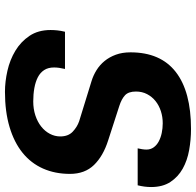

<svg xmlns="http://www.w3.org/2000/svg" viewBox="-28 -748 790 774"><g transform="rotate(90 367.0 -361.0)"><path d="M258 -228Q252 -203 252 -184Q252 -160 262.5 -144Q273 -128 291.5 -118.5Q310 -109 335 -104.5Q360 -100 389 -100Q419 -100 445 -108.5Q471 -117 490 -132Q509 -147 519.5 -167Q530 -187 530 -209Q530 -241 511 -259Q492 -277 469 -285L307 -335Q284 -342 263 -355Q242 -368 226 -387.5Q210 -407 200.5 -433Q191 -459 191 -492Q191 -613 270 -674.5Q349 -736 500 -736Q543 -736 585 -728.5Q627 -721 660 -702.5Q693 -684 713.5 -653Q734 -622 734 -575Q734 -549 727 -521H578Q580 -529 581.5 -539Q583 -549 583 -556Q583 -573 574 -585.5Q565 -598 550 -606Q535 -614 516 -618Q497 -622 477 -622Q451 -622 428 -614.5Q405 -607 387.5 -593Q370 -579 359.5 -559Q349 -539 349 -514Q349 -484 364 -470Q379 -456 407 -447L546 -402Q609 -382 645 -345Q681 -308 681 -248Q681 -188 659.5 -139.5Q638 -91 596 -57Q554 -23 492 -4.5Q430 14 350 14Q309 14 265 4Q221 -6 184.5 -28Q148 -50 124.5 -85Q101 -120 101 -170Q101 -183 102.5 -197.5Q104 -212 108 -228Z"/></g></svg>

Font: Perun
Style: Bold Italic
Weight: 700
Italic angle: -12°
Foundry: Copyright (c) Stefan Peev, Context Ltd, 2016
Version: Version 1.027